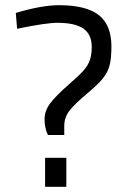

<svg xmlns="http://www.w3.org/2000/svg" viewBox="-20 -722 487 741"><path d="M152 -262Q152 -294 173.5 -323Q195 -352 249 -399Q286 -431 303 -450.5Q320 -470 327 -490.5Q334 -511 334 -542Q334 -589 302 -611.5Q270 -634 201 -634Q158 -634 46 -611L41 -672Q141 -702 208 -702Q312 -702 361 -664Q410 -626 410 -542Q410 -497 403 -470Q396 -443 377.5 -420Q359 -397 322 -366Q267 -320 247.5 -294Q228 -268 228 -236V-201H165Q152 -227 152 -262ZM154 -113H236V-1H154Z"/></svg>

Font: Cairo
Style: Regular
Weight: 400
Designer: Mohamed Gaber, the designers of Titillium
Foundry: Kief Type Foundry
Version: Version 2.009; ttfautohint (v1.5.33-1714) -l 8 -r 50 -G 200 